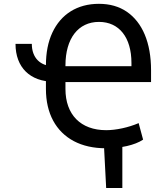

<svg xmlns="http://www.w3.org/2000/svg" viewBox="-20 -757 862 995"><path d="M60.4 -529.5C60.4 -407.7 136 -333.5 259.6 -333.5V-413.7C188.6 -413.7 144.9 -457.4 144.9 -529.5ZM529.1 11.4C604.4 11.4 678.6 -4.3 721.6 -33.4L698.5 -119C645.6 -96.2 581 -82.4 530.2 -82.4C397.7 -82.4 319.2 -163.4 319.2 -295.8V-418C319.2 -557.5 385.3 -643.5 492.9 -643.5C597.7 -643.5 661.2 -562.9 661.2 -430.8V-414.1H291.5V-331.7H762.8V-392.8C762.8 -535.9 718 -640.6 637.4 -696C597.3 -723.4 549 -737.2 492.5 -737.2C380.3 -737.2 295.8 -683.2 251.4 -588.1C229 -540.1 218 -483.7 218 -418V-295.8C218 -169 269.9 -74.9 362.6 -25.6C409.1 -1.1 464.5 11.4 529.1 11.4ZM516.7 -42.3 530.2 217.3H614V-36.9Z"/></svg>

Font: Inter 465
Style: Regular
Weight: 400
Designer: Rasmus Andersson
Foundry: rsms
Version: Version 3.019;Glyphs 3.1.2 (3151)